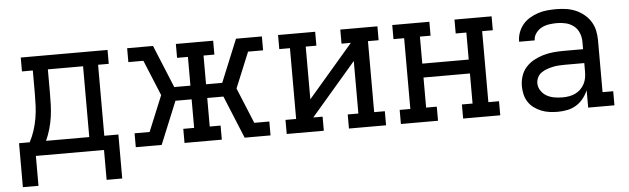

<svg xmlns="http://www.w3.org/2000/svg" viewBox="-45 -688 3291 1005"><g transform="rotate(-5 1600.0 -185.5)"><path d="M39 157V-74H95Q110 -102 120 -133Q130 -164 135.5 -196Q141 -228 142.5 -260.5Q144 -293 144 -325V-447H87V-520H543V-447H487V-74H561V157H479V0H121V157ZM181 -74H408V-446H223V-325Q223 -293 222 -261Q221 -229 216.5 -197Q212 -165 203 -134Q194 -103 181 -74Z M782 0H646V-73H725L802 -260L725 -447H646V-520H782L874 -296H959V-447H902V-520H1098V-447H1041V-296H1126L1218 -520H1354V-447H1275L1198 -260L1275 -73H1354V0H1218L1126 -224H1041V-74H1098V0H902V-74H959V-224H874Z M1634 0H1439V-74H1495V-446H1439V-520H1634V-447H1578V-170L1815 -446H1766V-520H1961V-447H1905V-74H1961V0H1766V-74H1822V-350L1585 -74H1634Z M2234 0H2039V-74H2095V-446H2039V-520H2234V-447H2178V-305H2422V-447H2366V-520H2561V-447H2505V-74H2561V0H2366V-74H2422V-232H2178V-74H2234Z M2863 8Q2841 8 2819 5Q2797 2 2777 -6Q2757 -14 2739 -27Q2721 -40 2709 -58.5Q2697 -77 2692 -98.5Q2687 -120 2687 -142Q2687 -169 2695.5 -195Q2704 -221 2722 -241Q2740 -261 2764 -274Q2788 -287 2814 -294.5Q2840 -302 2867 -304.5Q2894 -307 2920 -307H3023V-347Q3023 -370 3014 -392.5Q3005 -415 2986.5 -429.5Q2968 -444 2945 -449.5Q2922 -455 2899 -455Q2878 -455 2857.5 -452Q2837 -449 2819 -440Q2801 -431 2788 -413.5Q2775 -396 2775 -376V-375H2693V-377Q2693 -401 2701.5 -424Q2710 -447 2725 -465Q2740 -483 2761 -495.5Q2782 -508 2804.5 -515.5Q2827 -523 2851 -525.5Q2875 -528 2899 -528Q2925 -528 2951 -524.5Q2977 -521 3001 -511Q3025 -501 3045.5 -484.5Q3066 -468 3080 -446Q3094 -424 3099.5 -398.5Q3105 -373 3105 -347V-74H3161V0H3023V-91Q3013 -68 2997 -48Q2981 -28 2959.5 -15Q2938 -2 2913 3Q2888 8 2863 8ZM2895 -65Q2912 -65 2929 -68Q2946 -71 2961 -78Q2976 -85 2988.5 -97Q3001 -109 3009 -124Q3017 -139 3020 -155.5Q3023 -172 3023 -189V-234H2921Q2904 -234 2888 -233Q2872 -232 2856.5 -228.5Q2841 -225 2825.5 -219.5Q2810 -214 2797 -205Q2784 -196 2776.5 -181Q2769 -166 2769 -150Q2769 -129 2781.5 -110.5Q2794 -92 2812.5 -82Q2831 -72 2852.5 -68.5Q2874 -65 2895 -65Z"/></g></svg>

Font: Iosevka Etoile
Style: Regular
Weight: 400
Designer: Belleve Invis
Foundry: Belleve Invis
Version: Version 33.2.4